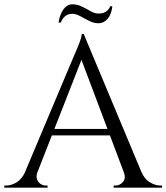

<svg xmlns="http://www.w3.org/2000/svg" viewBox="-30 -872 773 892"><path d="M359 -714 655 -6H570L339 -619ZM144 -73Q137 -53 142 -39Q147 -25 158.5 -17.5Q170 -10 182 -10H191V0H-10V-10Q-10 -10 -5.5 -10Q-1 -10 -1 -10Q22 -10 46.5 -24.5Q71 -39 87 -73ZM359 -714 368 -644 117 -3H57L313 -611Q313 -611 318.5 -623.5Q324 -636 331.5 -654Q339 -672 344.5 -689Q350 -706 350 -714ZM500 -273V-243H187V-273ZM545 -73H627Q642 -39 667 -24.5Q692 -10 715 -10Q715 -10 719 -10Q723 -10 723 -10V0H498V-10H507Q526 -10 541 -26.5Q556 -43 545 -73ZM242 -767H252Q258 -781 265.5 -790Q273 -799 283.5 -803.5Q294 -808 306 -808Q323 -808 342.5 -797Q362 -786 384 -775Q406 -764 427 -764Q440 -764 451 -769.5Q462 -775 470.5 -785Q479 -795 484.5 -810Q490 -825 492 -843H482Q478 -832 470 -824Q462 -816 451.5 -812.5Q441 -809 427 -809Q410 -809 391 -820Q372 -831 350.5 -841.5Q329 -852 306 -852Q294 -852 283.5 -846Q273 -840 265 -829Q257 -818 251 -802.5Q245 -787 242 -767Z"/></svg>

Font: Cinzel
Style: Regular
Weight: 400
Designer: Natanael Gama
Version: Version 2.000